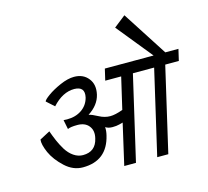

<svg xmlns="http://www.w3.org/2000/svg" viewBox="-123 -1044 1286 1187"><g transform="rotate(-15 520.0 -450.0)"><path d="M371 -613Q430 -613 462 -572Q494 -532 480 -470Q465 -406 398 -363Q418 -359 455 -339Q490 -320 526 -320Q558 -320 607 -338L654 -540H552L569 -613H881L696 -841L771 -900L956 -613H1040L1023 -540H936L811 0H740L865 -540H729L604 0H529L589 -262Q588 -262 566 -256Q547 -251 522 -251Q494 -251 477 -263Q479 -239 472 -211Q436 -58 281 -58Q219 -58 168 -105Q115 -154 91 -207Q67 -262 71 -292L137 -327Q146 -301 162 -263Q174 -235 193 -203Q214 -169 242 -150Q270 -131 301 -131Q382 -131 400 -211Q412 -259 387 -290Q363 -320 314 -320Q270 -320 252 -311L240 -371Q260 -371 263 -370Q318 -370 357 -397Q396 -424 408 -471Q423 -539 353 -540Q278 -540 212 -467L163 -511Q166 -522 198 -545Q231 -569 281 -591Q331 -613 371 -613Z"/></g></svg>

Font: Miedinger
Style: Italic
Weight: 400
Italic angle: -13°
Version: Version 001.000